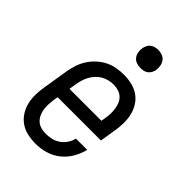

<svg xmlns="http://www.w3.org/2000/svg" viewBox="-221 -838 941 941"><g transform="rotate(45 250.0 -367.5)"><path d="M206 8Q177 8 149.5 2Q122 -4 100 -19Q78 -34 63 -57Q48 -80 41.5 -106.5Q35 -133 35.5 -162Q36 -191 41 -219L62 -349Q66 -374 74 -398.5Q82 -423 96 -445.5Q110 -468 130 -486.5Q150 -505 173.5 -517Q197 -529 222.5 -533.5Q248 -538 273 -538Q301 -538 328.5 -531.5Q356 -525 377.5 -510Q399 -495 413.5 -472Q428 -449 434 -422.5Q440 -396 439.5 -367.5Q439 -339 434 -311L421 -230H121L117 -208Q115 -191 114 -173.5Q113 -156 115.5 -139.5Q118 -123 125 -108Q132 -93 144 -82Q156 -71 172.5 -66.5Q189 -62 206 -62Q226 -62 245.5 -66.5Q265 -71 282.5 -83Q300 -95 311.5 -112.5Q323 -130 328 -150H406Q398 -117 380 -86Q362 -55 334 -33Q306 -11 272.5 -1.5Q239 8 206 8ZM133 -300H354L358 -322Q361 -339 361.5 -356.5Q362 -374 359.5 -390.5Q357 -407 350.5 -422Q344 -437 332.5 -447.5Q321 -458 305 -463Q289 -468 271 -468Q255 -468 238.5 -464Q222 -460 207 -451.5Q192 -443 180 -430Q168 -417 159.5 -401.5Q151 -386 146.5 -370Q142 -354 139 -338ZM306 -618Q291 -618 277.5 -623Q264 -628 255.5 -639.5Q247 -651 244.5 -665.5Q242 -680 245 -695Q247 -705 252 -715Q257 -725 266 -731.5Q275 -738 285.5 -740.5Q296 -743 306 -743Q321 -743 335 -737.5Q349 -732 357 -720.5Q365 -709 367.5 -694.5Q370 -680 368 -665Q366 -655 360.5 -645Q355 -635 346 -628.5Q337 -622 326.5 -620Q316 -618 306 -618Z"/></g></svg>

Font: Iosevka Curly Slab Oblique
Style: Regular
Weight: 400
Italic angle: -9°
Monospace: yes
Designer: Belleve Invis
Foundry: Belleve Invis
Version: Version 11.1.0; ttfautohint (v1.8.3)